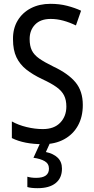

<svg xmlns="http://www.w3.org/2000/svg" viewBox="-20 -744 494 1004"><path d="M413 -195Q413 -133 387.5 -87Q362 -41 315 -15.5Q268 10 205 10Q106 10 42 -22V-109Q76 -90 119.5 -79.5Q163 -69 204 -69Q263 -69 295 -102.5Q327 -136 327 -187Q327 -221 315 -245Q303 -269 275 -289Q247 -309 199 -331Q151 -354 117.5 -380.5Q84 -407 66 -444.5Q48 -482 48 -538Q47 -594 72 -636Q97 -678 141.5 -701Q186 -724 244 -724Q291 -724 331.5 -713.5Q372 -703 404 -688L377 -611Q344 -627 311 -636Q278 -645 245 -645Q192 -645 163.5 -615.5Q135 -586 135 -540Q135 -504 146.5 -480.5Q158 -457 185 -438Q212 -419 259 -396Q336 -360 374.5 -314Q413 -268 413 -195ZM304 138Q304 187 271 213.5Q238 240 177 240Q142 240 123 234V180Q143 186 169 186Q236 186 236 138Q236 112 214 99Q192 86 155 81L192 0H243L220 51Q259 59 281.5 80.5Q304 102 304 138Z"/></svg>

Font: Noto Sans Myanmar Condensed
Style: Regular
Weight: 400
Width: 3
Designer: Monotype Design Team
Foundry: Monotype Imaging Inc.
Version: Version 2.107; ttfautohint (v1.8.4.7-5d5b)